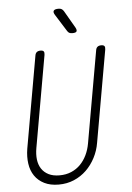

<svg xmlns="http://www.w3.org/2000/svg" viewBox="-62 -996 725 1052"><g transform="rotate(-5 300.0 -470.0)"><path d="M152 -705Q154 -718 161.5 -724Q169 -730 182 -730Q195 -730 199.5 -724Q204 -718 202 -705L113 -200Q107 -166 110.5 -137Q114 -108 128 -86.5Q142 -65 166.5 -52.5Q191 -40 227 -40Q263 -40 292 -52.5Q321 -65 342 -86.5Q363 -108 377 -137Q391 -166 397 -200L486 -705Q488 -718 495.5 -724Q503 -730 516 -730Q529 -730 533.5 -724Q538 -718 536 -705L447 -200Q440 -157 420 -118.5Q400 -80 370.5 -51.5Q341 -23 302.5 -6.5Q264 10 218 10Q172 10 139 -6.5Q106 -23 86.5 -51.5Q67 -80 61.5 -118.5Q56 -157 63 -200ZM364 -810Q355 -810 348.5 -813Q342 -816 337 -824L278 -918Q268 -934 274 -942Q280 -950 300 -950Q311 -950 317.5 -946Q324 -942 329 -934L384 -839Q392 -824 387.5 -817Q383 -810 364 -810Z"/></g></svg>

Font: Maple Mono Thin
Style: Italic
Weight: 250
Italic angle: -10°
Monospace: yes
Designer: subframe7536
Version: Version 7.000